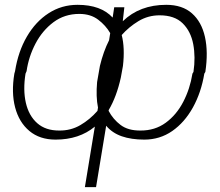

<svg xmlns="http://www.w3.org/2000/svg" viewBox="-20 -558 896 781"><path d="M325.3 203.1 365.8 -43Q302.2 9.9 206 9.9Q141.7 9.9 99.6 -25.2Q57.5 -60.4 41.5 -121.1Q25.6 -181.8 38.4 -258.5L41.2 -268.5Q54 -348.7 89.5 -409.4Q125 -470.2 177.9 -504.3Q230.8 -538.4 295.5 -538.4Q390.6 -538.4 438.2 -486.5L444.6 -528.4H485.8L479.4 -471.6Q548.3 -538.4 656.2 -538.4Q721.6 -538.4 760.8 -503.7Q800.1 -469.1 813.7 -407.7Q827.4 -346.2 815.3 -265.6L811.1 -258.5Q798.3 -181.5 764.6 -120.7Q730.8 -60 680.6 -25Q630.3 9.9 566.8 9.9Q514.2 9.9 475.1 -3.7Q436.1 -17.4 411.9 -46.5L370.7 203.1ZM88.1 -268.5 83.8 -258.5Q73.2 -192.1 85.2 -139.6Q97.3 -87 131.6 -56.8Q165.8 -26.6 221.6 -27Q268.5 -26.6 307 -49.2Q345.5 -71.7 376.4 -106.9L378.6 -120.4Q369.7 -164.4 375 -224.4L386.4 -289.8Q400.6 -348.7 423.7 -394.2L428.3 -423.3Q410.2 -454.5 379.3 -478Q348.4 -501.4 302.6 -501.4Q242.9 -501.4 197.8 -467.9Q152.7 -434.3 124.6 -381Q96.6 -327.8 88.1 -268.5ZM762.8 -258.5 767 -265.6Q775.9 -326 766 -378.4Q756 -430.8 723 -463.2Q690 -495.7 629.3 -495.7Q582.4 -495.7 543.3 -472.1Q504.3 -448.5 475.1 -415.5Q488.6 -362.9 480.1 -289.8L471.6 -242.9Q454.2 -164.4 422.2 -110.4L421.9 -106.9Q440 -72.8 470.5 -49.7Q501.1 -26.6 551.1 -27Q610.1 -26.6 653.9 -58.6Q697.8 -90.6 725.3 -143.5Q752.8 -196.4 762.8 -258.5Z"/></svg>

Font: Inter Thin  BETA
Style: Italic
Weight: 100
Italic angle: -9.39999°
Designer: Rasmus Andersson
Foundry: rsms
Version: Version 3.011;git-f93a4a705